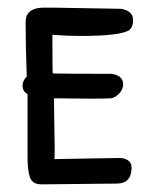

<svg xmlns="http://www.w3.org/2000/svg" viewBox="-20 -482 420 502"><path d="M221 -224Q243 -224 254 -224.5Q265 -225 270 -225Q282 -227 292 -238Q302 -249 302 -261Q302 -285 271 -289Q144 -289 118 -290Q117 -297 117 -391Q155 -388 191 -388Q290 -388 316 -402Q328 -410 328 -429Q328 -454 296 -459H295L120 -462H92Q47 -461 47 -424Q47 -360 50 -282Q39 -271 39 -258Q39 -243 52 -236V-70Q52 -38 58 -19Q64 0 89 0L285 -2Q324 -2 324 -44Q324 -66 295 -69L122 -66Q123 -67 123 -94L121 -225Z"/></svg>

Font: Patrick Hand SC
Style: Regular
Weight: 400
Designer: Patrick Wagesreiter
Foundry: Patrick Wagesreiter
Version: Version 2.001; ttfautohint (v1.8.2)